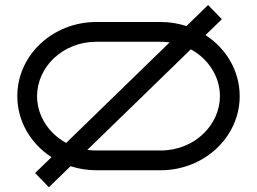

<svg xmlns="http://www.w3.org/2000/svg" viewBox="-20 -689 1040 777"><path d="M50 -300C50 -197.6 104.8 -107.2 188.4 -53L122.1 11.3L177.9 68.7L265.5 -16.4C298.2 -5.8 333.4 0 370 0H630C806.7 0 950 -134.4 950 -300C950 -402.4 895.2 -492.8 811.6 -547L877.9 -611.3L822.1 -668.7L734.5 -583.6C701.8 -594.2 666.6 -600 630 -600H370C193.3 -600 50 -465.6 50 -300ZM870 -300C870 -183 766.8 -80 630 -80H370C357.5 -80 345.4 -80.9 333.5 -82.5L752.3 -489.4C823.8 -450.3 870 -378.3 870 -300ZM130 -300C130 -417 233.2 -520 370 -520H630C642.5 -520 654.6 -519.1 666.5 -517.5L247.7 -110.6C176.2 -149.7 130 -221.7 130 -300Z"/></svg>

Font: KetosagCBd
Style: Regular
Weight: 500
Designer: gluk
Foundry: gluk
Version: Version 00.0024